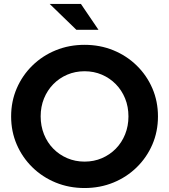

<svg xmlns="http://www.w3.org/2000/svg" viewBox="-20 -937 853 968"><path d="M406.3 11Q328.4 11 261.1 -16.5Q193.8 -44 143.3 -93.5Q92.7 -143 64.4 -208.5Q36.1 -274 36.1 -350Q36.1 -426 64.4 -491.5Q92.7 -557 143.3 -606.5Q193.8 -656 261.1 -683.5Q328.4 -711 406.3 -711Q484.2 -711 551.5 -683.5Q618.7 -656 669.3 -606.5Q719.9 -557 748.2 -491.5Q776.4 -426 776.4 -350Q776.4 -274 748.2 -208.5Q719.9 -143 669.3 -93.5Q618.7 -44 551.5 -16.5Q484.2 11 406.3 11ZM406.4 -122.2Q453.6 -122.2 493.7 -139.5Q533.9 -156.8 563.9 -187.4Q593.9 -218 610.8 -259.8Q627.6 -301.7 627.6 -350Q627.6 -399.1 610.8 -440.5Q593.9 -481.9 563.9 -512.6Q533.9 -543.2 493.7 -560.5Q453.6 -577.8 406.4 -577.8Q359.3 -577.8 319 -560.5Q278.7 -543.2 248.7 -512.6Q218.7 -481.9 201.8 -440.5Q185 -399.1 185 -350.5Q185 -301.9 201.8 -259.9Q218.7 -218 248.7 -187.4Q278.7 -156.8 319.1 -139.5Q359.4 -122.2 406.4 -122.2ZM365 -786.8 230.5 -917.1H388L476.5 -786.8Z"/></svg>

Font: Red Hat Display VF
Style: Regular
Weight: 300
Designer: Pentagram, MCKL
Foundry: Pentagram, MCKL
Version: Version 1.023